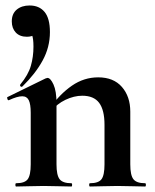

<svg xmlns="http://www.w3.org/2000/svg" viewBox="-20 -680 566 700"><path d="M88 -660Q123 -660 142.5 -636.5Q162 -613 162 -563Q162 -508 135.5 -459.5Q109 -411 62 -365Q58 -362 55 -365Q52 -368 54 -372Q83 -407 92.5 -440Q102 -473 102 -510Q102 -540 96.5 -553Q91 -566 81 -574L118 -581Q119 -564 108 -555Q97 -546 78 -546Q52 -546 37.5 -561.5Q23 -577 23 -602Q23 -630 41 -645Q59 -660 88 -660ZM308 0Q305 0 305 -6Q305 -12 308 -12Q339 -12 350 -26.5Q361 -41 361 -81V-225Q361 -279 341.5 -305Q322 -331 280 -331Q250 -331 218.5 -316Q187 -301 168 -275L163 -287Q198 -337 242 -367.5Q286 -398 338 -398Q394 -398 424.5 -363Q455 -328 455 -273V-81Q455 -41 466.5 -26.5Q478 -12 509 -12Q512 -12 512 -6Q512 0 509 0Q489 0 463 -1Q437 -2 408 -2Q380 -2 354 -1Q328 0 308 0ZM39 0Q36 0 36 -6Q36 -12 39 -12Q70 -12 81 -26.5Q92 -41 92 -81V-269Q92 -300 85 -314.5Q78 -329 61 -329Q52 -329 40 -325.5Q28 -322 13 -315Q9 -313 7 -319Q5 -325 7 -326L146 -394Q152 -396 153 -396Q164 -396 175 -372Q186 -348 186 -303V-81Q186 -41 197.5 -26.5Q209 -12 240 -12Q243 -12 243 -6Q243 0 240 0Q220 0 194 -1Q168 -2 139 -2Q111 -2 85 -1Q59 0 39 0Z"/></svg>

Font: Cormorant Garamond Light
Style: Regular
Weight: 300
Designer: Christian Thalmann (Catharsis Fonts)
Foundry: Catharsis Fonts
Version: Version 4.001